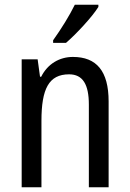

<svg xmlns="http://www.w3.org/2000/svg" viewBox="-20 -786 545 806"><path d="M393 -757V-766H294C272 -721 238 -666 203 -617V-606H257C299 -642 368 -716 393 -757ZM286 -547C230 -547 180 -518 153 -464H148L138 -537H71V0H154V-279C154 -413 185 -474 270 -474C328 -474 353 -431 353 -347V0H436V-360C436 -488 385 -547 286 -547Z"/></svg>

Font: Noto Sans Khmer UI Condensed
Style: Regular
Weight: 400
Width: 3
Designer: Danh Hong and the Monotype Design Team
Foundry: Monotype Imaging Inc.
Version: Version 2.002